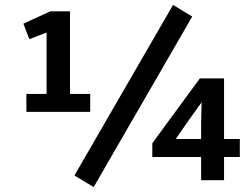

<svg xmlns="http://www.w3.org/2000/svg" viewBox="-20 -726 1005 779"><path d="M682 -706 760 -659 360 33 282 -14ZM346 -345V-272H87V-345H169V-594L99 -567L75 -630L184 -680H264V-345ZM953 -162V-89H889V5H796V-89H598V-145L791 -408H792H889V-162ZM693 -162H796V-226L798 -311L740 -230Z"/></svg>

Font: Martel Sans DemiBold
Style: Regular
Weight: 600
Designer: Dan Reynolds and Mathieu Réguer
Foundry: Dan Reynolds and Mathieu Réguer
Version: Version 1.001;PS 001.001;hotconv 1.0.70;makeotf.lib2.5.58329